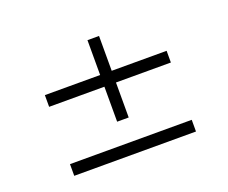

<svg xmlns="http://www.w3.org/2000/svg" viewBox="-85 -622 877 738"><g transform="rotate(-20 353.5 -253.5)"><path d="M104.5 -64.9H602.5V-17.1H104.5ZM330.6 -489.7H377.9V-347.2H602.5V-299.3H377.9V-156.2H330.6V-299.3H104.5V-347.2H330.6Z"/></g></svg>

Font: AKL 022
Style: Regular
Weight: 400
Designer: AKL
Foundry: AKL
Version: Version 2.053;August 19, 2024;FontCreator 13.0.0.2675 64-bit